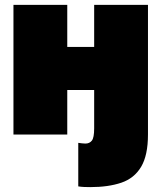

<svg xmlns="http://www.w3.org/2000/svg" viewBox="-20 -550 660 785"><path d="M35 0V-530H255V-358H365V-530H585V0Q585 85 557 132Q529 179 476 197Q423 215 349 215Q338 215 324.5 214.5Q311 214 300 212V34Q308 35 315 36Q322 37 329 37Q346 37 355.5 25Q365 13 365 -25V-182H255V0Z"/></svg>

Font: Golos Text Black
Style: Regular
Weight: 900
Designer: A.Korolkova, Vitaly Kuzmin
Foundry: ParaType Ltd
Version: Version 2.004